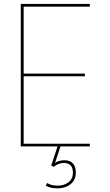

<svg xmlns="http://www.w3.org/2000/svg" viewBox="-20 -758 572 994"><path d="M95.5 -723.5 102.5 -730.5V-370L95.5 -377H419.5V-363H95.5L102.5 -370V-7L95.5 -14H445V0H87.5V-737.5H445V-723.5ZM313 71.5Q329.5 71.5 343 77.8Q356.5 84 364.5 98.2Q372.5 112.5 372.5 136.5Q372.5 162.5 359.5 180.5Q346.5 198.5 325 207.8Q303.5 217 278 217Q253.5 217 237.2 211.8Q221 206.5 217 203.5L224 189.5Q228 192.5 241.8 197.8Q255.5 203 280 203Q312 203 334.8 185.5Q357.5 168 357.5 136.5Q357.5 109.5 344.8 97.5Q332 85.5 310.5 85.5Q297 85.5 282.2 91.2Q267.5 97 259.5 106L245 99.5L278 0H293L261 97.5L260.5 92.5Q264.5 83 280.2 77.2Q296 71.5 313 71.5Z"/></svg>

Font: Epilogue Thin
Style: Regular
Weight: 250
Designer: Tyler Finck
Foundry: Etcetera Type Co
Version: Version 2.111